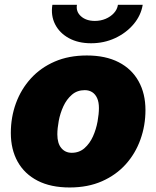

<svg xmlns="http://www.w3.org/2000/svg" viewBox="-20 -785 663 814"><path d="M275.4 9.8Q195.3 9.8 139.6 -18.8Q84 -47.4 54.9 -99.4Q25.9 -151.4 25.9 -221.2Q25.9 -288.1 47.6 -347.4Q69.3 -406.7 110.8 -452.4Q152.3 -498 211.9 -523.9Q271.5 -549.8 348.1 -549.8Q427.7 -549.8 483.2 -521.2Q538.6 -492.7 567.6 -440.4Q596.7 -388.2 596.7 -318.4Q596.7 -252.9 575.4 -193.6Q554.2 -134.3 513.2 -88.6Q472.2 -43 412.4 -16.6Q352.5 9.8 275.4 9.8ZM284.2 -137.2Q315.9 -137.2 338.4 -157Q360.8 -176.8 374.3 -207Q387.7 -237.3 393.6 -269.8Q399.4 -302.2 399.4 -327.1Q399.4 -352.1 391.8 -368.9Q384.3 -385.7 370.8 -394.3Q357.4 -402.8 339.4 -402.8Q307.1 -402.8 284.7 -383.3Q262.2 -363.8 248.5 -334Q234.9 -304.2 229 -272.2Q223.1 -240.2 223.1 -215.3Q223.1 -177.2 240 -157.2Q256.8 -137.2 284.2 -137.2ZM366.2 -601.6Q311.5 -601.6 272 -623.3Q232.4 -645 213.6 -682.1Q194.8 -719.2 202.1 -764.6H306.2Q301.3 -735.8 323.2 -716.1Q345.2 -696.3 382.3 -696.3Q406.7 -696.3 428 -705.3Q449.2 -714.4 463.1 -729.7Q477.1 -745.1 480 -764.6H585Q577.6 -719.2 546.1 -682.1Q514.6 -645 467.8 -623.3Q420.9 -601.6 366.2 -601.6Z"/></svg>

Font: Inter 16pt Black
Style: Italic
Weight: 900
Italic angle: -9.3988°
Version: Version 4.001;git-66647c0bb